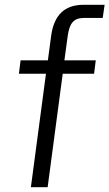

<svg xmlns="http://www.w3.org/2000/svg" viewBox="-20 -782 457 802"><path d="M249 -530 263 -633C270 -682 286 -707 330 -707H409L417 -762H329C248 -762 206 -717 194 -635L180 -530H66L59 -474H172L109 0H179L242 -474H373L380 -530Z"/></svg>

Font: Cheyenne Sans Light
Style: Italic
Weight: 300
Italic angle: -8.13011°
Designer: The Public Sans project authors (U.S. Web Design System), Libre Franklin designed by Pablo Impallari and Rodrigo Fuenzal
Foundry: The Cheyenne Sans Project Authors
Version: Version 2.007